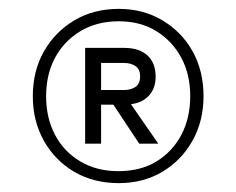

<svg xmlns="http://www.w3.org/2000/svg" viewBox="-20 -732 532 433"><path d="M248 -319Q191 -319 147.5 -344.5Q104 -370 79 -414.5Q54 -459 54 -515Q54 -572 79 -616Q104 -660 147.5 -686Q191 -712 248 -712Q303 -712 346.5 -686Q390 -660 414.5 -616Q439 -572 439 -515Q439 -459 414 -414.5Q389 -370 346 -344.5Q303 -319 248 -319ZM294 -408 227 -509H267L337 -408ZM247 -346Q297 -346 333 -368Q369 -390 389 -428Q409 -466 409 -515Q409 -564 389 -601.5Q369 -639 333 -661.5Q297 -684 248 -684Q198 -684 161 -661.5Q124 -639 104 -601.5Q84 -564 84 -515Q84 -466 104 -428Q124 -390 161 -368Q198 -346 247 -346ZM172 -408V-624H260Q294 -624 312.5 -607Q331 -590 331 -559Q331 -530 312.5 -513Q294 -496 260 -496H208V-408ZM208 -529H260Q275 -529 285.5 -536Q296 -543 296 -560Q296 -576 285.5 -583Q275 -590 260 -590H208Z"/></svg>

Font: DM Sans 20pt ExtraLight
Style: Regular
Weight: 250
Version: Version 4.004;gftools[0.9.30]